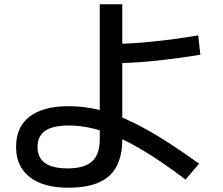

<svg xmlns="http://www.w3.org/2000/svg" viewBox="-20 -825 1040 895"><path d="M300 50Q182 50 118.5 0.5Q55 -49 55 -140Q55 -233 118 -281.5Q181 -330 300 -330Q365 -330 430.5 -315.5Q496 -301 568 -269Q640 -237 723.5 -186Q807 -135 908 -62L845 12Q726 -78 630.5 -133.5Q535 -189 454.5 -214.5Q374 -240 300 -240Q227 -240 191 -215.5Q155 -191 155 -140Q155 -40 295 -40Q373 -40 409 -72.5Q445 -105 445 -175V-805H550V-175Q550 -60 489 -5Q428 50 300 50ZM493 -620Q579 -620 684.5 -630.5Q790 -641 904 -660L914 -570Q799 -551 692 -540.5Q585 -530 498 -530Z"/></svg>

Font: M PLUS 2 Thin Medium
Style: Regular
Weight: 500
Version: Version 1.001